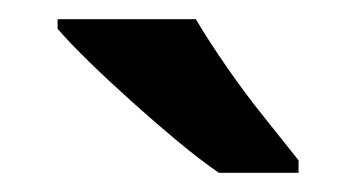

<svg xmlns="http://www.w3.org/2000/svg" viewBox="-20 -786 371 200"><path d="M184 -766Q197 -744 216 -716.5Q235 -689 255.5 -663.5Q276 -638 291 -619V-606H208Q189 -619 165.5 -638.5Q142 -658 117.5 -680Q93 -702 72.5 -722Q52 -742 40 -756V-766Z"/></svg>

Font: Noto Sans Hebrew SemiBold
Style: Regular
Weight: 600
Designer: Monotype Design Team
Foundry: Monotype Imaging Inc.
Version: Version 2.003